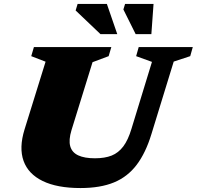

<svg xmlns="http://www.w3.org/2000/svg" viewBox="-20 -936 995 971"><path d="M341.5 -277.5Q326.5 -228 335.2 -196.5Q344 -165 375.8 -150.2Q407.5 -135.5 460 -135.5Q510 -135.5 544.5 -149.2Q579 -163 603.5 -195.5Q628 -228 645 -285L748.5 -623L668.5 -652L681.5 -698H955L942 -652L858.5 -624.5L746 -258.5Q717 -163 671.2 -102.5Q625.5 -42 556.5 -13.5Q487.5 15 387 15Q269 15 196 -20.5Q123 -56 99.2 -122.2Q75.5 -188.5 104 -281L210.5 -624L138 -652L151.5 -698H543L529.5 -652L448 -621.5ZM573 -763.5H488L362.5 -883L372.5 -916H520.5ZM745.5 -763.5H666L604 -888L612.5 -916H756.5Z"/></svg>

Font: Newsreader 9pt ExtraBold
Style: Italic
Weight: 800
Italic angle: -17°
Designer: Hugues Gentile
Foundry: Production Type
Version: Version 1.003